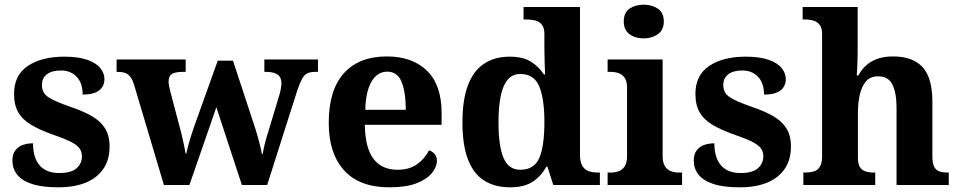

<svg xmlns="http://www.w3.org/2000/svg" viewBox="-20 -790 4098 820"><path d="M229 10Q159 10 116 -4.5Q73 -19 53 -44.5Q33 -70 33 -104Q33 -132 46 -148.5Q59 -165 79 -171.5Q99 -178 121 -178Q121 -116 149.5 -83.5Q178 -51 233 -51Q284 -51 307 -71.5Q330 -92 330 -122Q330 -144 318 -158.5Q306 -173 279.5 -186Q253 -199 209 -214Q152 -234 114.5 -256Q77 -278 58.5 -309.5Q40 -341 40 -389Q40 -469 99 -508.5Q158 -548 255 -548Q315 -548 353 -534.5Q391 -521 408.5 -499Q426 -477 426 -453Q426 -421 403 -403.5Q380 -386 333 -386Q333 -435 307.5 -462Q282 -489 240 -489Q201 -489 180 -472.5Q159 -456 159 -427Q159 -394 185 -376Q211 -358 280 -334Q334 -316 371.5 -294.5Q409 -273 428.5 -242Q448 -211 448 -163Q448 -82 391 -36Q334 10 229 10Z M552 -430Q545 -451 536 -462.5Q527 -474 514.5 -478.5Q502 -483 482 -483H478V-536H773V-483H760Q730 -483 715 -474.5Q700 -466 700 -441Q700 -433 702.5 -420.5Q705 -408 708 -397L742 -268Q749 -244 755 -219Q761 -194 765.5 -172Q770 -150 773 -134H776Q779 -150 784 -169Q789 -188 795.5 -208Q802 -228 808 -246L910 -531H975L1072 -236Q1076 -223 1080 -209Q1084 -195 1087.5 -181Q1091 -167 1094 -154.5Q1097 -142 1098 -133H1102Q1106 -157 1112.5 -182Q1119 -207 1129 -238L1173 -384Q1177 -397 1179.5 -411.5Q1182 -426 1182 -434Q1182 -460 1165.5 -471.5Q1149 -483 1116 -483H1109V-536H1338V-483H1325Q1306 -483 1293 -477Q1280 -471 1270.5 -454Q1261 -437 1250 -405L1121 0H1013L904 -332L789 0H680Z M1643 10Q1515 10 1449.5 -62.5Q1384 -135 1384 -265Q1384 -406 1449 -477.5Q1514 -549 1632 -549Q1741 -549 1803.5 -488Q1866 -427 1866 -308V-257H1538Q1540 -157 1575.5 -111Q1611 -65 1678 -65Q1729 -65 1762 -89Q1795 -113 1812 -148Q1826 -144 1836 -132.5Q1846 -121 1846 -104Q1846 -78 1825 -51.5Q1804 -25 1759.5 -7.5Q1715 10 1643 10ZM1713 -321Q1713 -397 1695 -440.5Q1677 -484 1634 -484Q1592 -484 1567 -442Q1542 -400 1540 -321Z M2159 10Q2093 10 2047.5 -19Q2002 -48 1978.5 -109.5Q1955 -171 1955 -267Q1955 -364 1978.5 -426Q2002 -488 2047.5 -518Q2093 -548 2157 -548Q2213 -548 2247.5 -526.5Q2282 -505 2303 -472H2308Q2307 -496 2306 -526.5Q2305 -557 2305 -584V-645Q2305 -672 2293.5 -685.5Q2282 -699 2264 -703Q2246 -707 2224 -707H2216V-760H2457V-129Q2457 -99 2466.5 -82.5Q2476 -66 2493 -59.5Q2510 -53 2534 -53H2542V0H2343L2318 -78H2313Q2291 -37 2254.5 -13.5Q2218 10 2159 10ZM2202 -65Q2261 -65 2283 -115Q2305 -165 2305 -269Q2305 -368 2283 -421Q2261 -474 2202 -474Q2169 -474 2148.5 -450Q2128 -426 2118.5 -380Q2109 -334 2109 -268Q2109 -166 2130.5 -115.5Q2152 -65 2202 -65Z M2575 0V-53H2587Q2607 -53 2623 -59Q2639 -65 2648.5 -80.5Q2658 -96 2658 -124V-416Q2658 -443 2648 -457.5Q2638 -472 2622.5 -477.5Q2607 -483 2587 -483H2575V-536H2810V-124Q2810 -96 2819.5 -80.5Q2829 -65 2845 -59Q2861 -53 2881 -53H2893V0ZM2729 -626Q2693 -626 2668.5 -644Q2644 -662 2644 -698Q2644 -736 2668.5 -753Q2693 -770 2729 -770Q2764 -770 2789.5 -753Q2815 -736 2815 -698Q2815 -662 2789.5 -644Q2764 -626 2729 -626Z M3139 10Q3069 10 3026 -4.5Q2983 -19 2963 -44.5Q2943 -70 2943 -104Q2943 -132 2956 -148.5Q2969 -165 2989 -171.5Q3009 -178 3031 -178Q3031 -116 3059.5 -83.5Q3088 -51 3143 -51Q3194 -51 3217 -71.5Q3240 -92 3240 -122Q3240 -144 3228 -158.5Q3216 -173 3189.5 -186Q3163 -199 3119 -214Q3062 -234 3024.5 -256Q2987 -278 2968.5 -309.5Q2950 -341 2950 -389Q2950 -469 3009 -508.5Q3068 -548 3165 -548Q3225 -548 3263 -534.5Q3301 -521 3318.5 -499Q3336 -477 3336 -453Q3336 -421 3313 -403.5Q3290 -386 3243 -386Q3243 -435 3217.5 -462Q3192 -489 3150 -489Q3111 -489 3090 -472.5Q3069 -456 3069 -427Q3069 -394 3095 -376Q3121 -358 3190 -334Q3244 -316 3281.5 -294.5Q3319 -273 3338.5 -242Q3358 -211 3358 -163Q3358 -82 3301 -36Q3244 10 3139 10Z M3411 0V-53H3416Q3438 -53 3454.5 -57.5Q3471 -62 3481 -77Q3491 -92 3491 -122V-646Q3491 -673 3479 -686Q3467 -699 3450.5 -703Q3434 -707 3420 -707H3408V-760H3643V-588Q3643 -564 3642.5 -540.5Q3642 -517 3641 -498Q3640 -479 3639 -468H3646Q3659 -492 3678.5 -510Q3698 -528 3726.5 -538.5Q3755 -549 3794 -549Q3878 -549 3920 -503.5Q3962 -458 3962 -356V-124Q3962 -93 3969.5 -78Q3977 -63 3992 -58Q4007 -53 4029 -53H4032V0H3809V-329Q3809 -393 3791.5 -428.5Q3774 -464 3730 -464Q3697 -464 3678.5 -442.5Q3660 -421 3652 -385.5Q3644 -350 3644 -309V-118Q3644 -90 3652.5 -76.5Q3661 -63 3676.5 -58Q3692 -53 3714 -53H3718V0Z"/></svg>

Font: Noto Serif Khmer
Style: Bold
Weight: 700
Version: Version 2.003